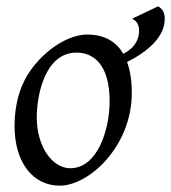

<svg xmlns="http://www.w3.org/2000/svg" viewBox="-20 -566 540 606"><path d="M222 -400C275 -400 326 -362 326 -247C326 -153 286 -35 202 -35C144 -35 96 -105 96 -195C96 -264 121 -400 222 -400ZM396 -273C396 -362 368 -457 255 -457C205 -457 134 -421 80 -349C47 -305 26 -244 26 -168C26 -54 83 20 169 20C260 20 396 -103 396 -273ZM479 -546 397 -507C405 -503 419 -494 419 -470C419 -417 374 -394 332 -382L331 -349C356 -358 500 -412 500 -507C500 -515 499 -535 479 -546Z"/></svg>

Font: Temporarium
Style: Italic
Weight: 400
Italic angle: -7°
Version: Version 1.1